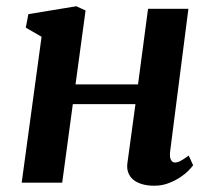

<svg xmlns="http://www.w3.org/2000/svg" viewBox="-20 -588 680 618"><path d="M113.8 -469.7 63 -499 71.3 -542.5 225.6 -567.9 255.4 -554.2 223.1 -316.4H424.3L456.5 -559.6H586.4L527.8 -102.1Q525.4 -83.5 529.8 -74.2Q534.2 -64.9 543.5 -64.9Q546.9 -64.9 550.8 -65.9Q554.7 -66.9 559.8 -69.3Q564.9 -71.8 571.5 -76.2Q578.1 -80.6 587.4 -87.4L601.6 -56.2Q598.1 -50.8 587.6 -39.8Q577.1 -28.8 560.8 -17.8Q544.4 -6.8 522.9 1.5Q501.5 9.8 476.1 9.8Q455.1 9.8 438 4.9Q420.9 0 409.7 -9Q398.4 -18.1 393.1 -31.7Q387.7 -45.4 390.1 -63L416 -252.9H214.4L180.2 0H49.8Z"/></svg>

Font: Merriweather Bold
Style: Italic
Weight: 700
Italic angle: -7°
Designer: Eben Sorkin ( eben@eyebytes.com )
Foundry: Eben Sorkin ( eben@eyebytes.com )
Version: Version 1.5; ttfautohint (v0.97) -l 13 -r 13 -G 200 -x 24 -f